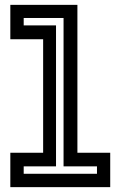

<svg xmlns="http://www.w3.org/2000/svg" viewBox="-20 -770 496 790"><path d="M22.5 0V-141.5H157.5V-608.5H22.5V-750H298.5V-141.5H433.5V0ZM77.5 -55H379V-85.5H241.5V-696H77.5V-665.5H210.5V-85.5H77.5Z"/></svg>

Font: Tourney SemiBold
Style: Regular
Weight: 600
Version: Version 1.015